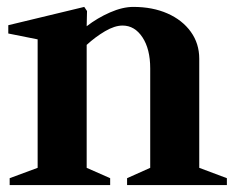

<svg xmlns="http://www.w3.org/2000/svg" viewBox="-20 -536 681 556"><path d="M8 0V-20L89 -50V-422L4 -439V-463L224 -516L232 -504L231 -460Q262 -484 298.5 -500Q335 -516 366 -516Q422 -516 465 -497Q508 -478 532.5 -444Q557 -410 557 -366V-50L637 -20V0H348V-20L415 -50V-338Q415 -394 392.5 -428Q370 -462 335 -462Q312 -462 284 -445.5Q256 -429 231 -406V-50L299 -20V0Z"/></svg>

Font: Wittgenstein
Style: Bold
Weight: 700
Designer: Jörg Drees
Foundry: Jörg Drees
Version: Version 1.303; ttfautohint (v1.8.4.7-5d5b)